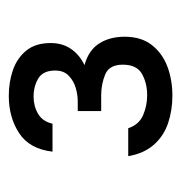

<svg xmlns="http://www.w3.org/2000/svg" viewBox="-8 -782 403 426"><g transform="rotate(-90 193.0 -568.5)"><path d="M194 -387Q162 -387 133.5 -396.5Q105 -406 85.5 -428Q66 -450 60 -485H122Q130 -461 151 -452Q172 -443 195 -443Q222 -443 242.5 -454.5Q263 -466 263 -497Q263 -527 241.5 -536Q220 -545 195 -545H160V-597H181Q196 -597 211.5 -601.5Q227 -606 238.5 -617Q250 -628 250 -647Q250 -674 232.5 -684.5Q215 -695 192 -695Q171 -695 154 -685Q137 -675 132 -653H70Q76 -704 111 -727Q146 -750 194 -750Q224 -750 250.5 -741Q277 -732 294 -711.5Q311 -691 311 -657Q311 -631 298 -612Q285 -593 262 -582Q295 -573 310 -549.5Q325 -526 325 -493Q325 -456 306.5 -432.5Q288 -409 258.5 -398Q229 -387 194 -387Z"/></g></svg>

Font: Onest Light
Style: Regular
Weight: 300
Designer: Dmitri Voloshin, Andrey Kudryavtsev
Foundry: Dmitri Voloshin, Andrey Kudryavtsev
Version: Version 1.000;gftools[0.9.33]